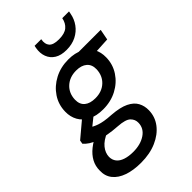

<svg xmlns="http://www.w3.org/2000/svg" viewBox="-304 -815 1148 1148"><g transform="rotate(-45 270.5 -240.5)"><path d="M179 232Q115 232 67.5 215.5Q20 199 -5.5 167Q-31 135 -29 89Q-29 52 -12 20.5Q5 -11 37.5 -37Q70 -63 117 -84L164 -40Q116 -20 92.5 9Q69 38 68 71Q68 97 82.5 115.5Q97 134 125.5 143.5Q154 153 192 153Q254 153 295 125.5Q336 98 337 52Q338 24 317.5 3.5Q297 -17 235 -21Q188 -24 152 -31Q116 -38 89 -47.5Q62 -57 43 -69.5Q24 -82 11 -97L15 -120L128 -215L201 -188L78 -89L106 -139Q119 -130 131.5 -123.5Q144 -117 160 -111.5Q176 -106 199 -102Q222 -98 257 -96Q325 -91 364 -72Q403 -53 419 -23Q435 7 434 43Q433 97 400.5 139.5Q368 182 311 207Q254 232 179 232ZM245 -154Q188 -154 149.5 -174Q111 -194 92 -228Q73 -262 74 -305Q75 -364 106.5 -411Q138 -458 190.5 -485.5Q243 -513 308 -513Q364 -513 402.5 -492.5Q441 -472 459.5 -438.5Q478 -405 477 -361Q476 -303 445 -256Q414 -209 362 -181.5Q310 -154 245 -154ZM259 -234Q314 -234 349 -266.5Q384 -299 386 -352Q387 -391 362.5 -412Q338 -433 294 -433Q239 -433 203.5 -400.5Q168 -368 166 -315Q165 -275 189.5 -254.5Q214 -234 259 -234ZM374 -423 363 -501H570L557 -433ZM341 -560Q295 -560 266 -578Q237 -596 225 -627.5Q213 -659 220 -698L223 -713H279Q272 -677 289 -657Q306 -637 354 -637Q402 -637 426 -657Q450 -677 457 -713H514L511 -697Q504 -658 481.5 -627Q459 -596 423.5 -578Q388 -560 341 -560Z"/></g></svg>

Font: DM Sans 18pt Medium
Style: Italic
Weight: 500
Italic angle: -10°
Designer: Colophon Foundry, Jonny Pinhorn
Foundry: Colophon Foundry
Version: Version 4.004;gftools[0.9.30]